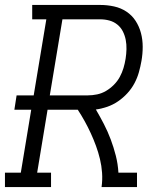

<svg xmlns="http://www.w3.org/2000/svg" viewBox="-33 -755 653 775"><path d="M-13 0V-58H51L93 -312H25L34 -370H103L154 -677H97V-735H372Q400 -735 427.5 -729Q455 -723 477.5 -708Q500 -693 514.5 -670.5Q529 -648 536 -621.5Q543 -595 543 -566Q543 -537 538 -509Q534 -486 527.5 -463Q521 -440 509.5 -418.5Q498 -397 481 -378.5Q464 -360 443.5 -346Q423 -332 400 -324Q377 -316 354 -313Q371 -284 386.5 -254Q402 -224 414 -192Q426 -160 434.5 -126.5Q443 -93 445 -58H520V0H377Q381 -29 379 -57.5Q377 -86 370.5 -113Q364 -140 354.5 -166Q345 -192 333.5 -217Q322 -242 309 -265.5Q296 -289 281 -312H159L117 -58H173V0ZM168 -370H321Q340 -370 359 -374Q378 -378 395 -388Q412 -398 426.5 -412.5Q441 -427 450.5 -444.5Q460 -462 465.5 -480.5Q471 -499 474 -518Q477 -537 477.5 -556.5Q478 -576 474.5 -594Q471 -612 463 -628Q455 -644 441 -655.5Q427 -667 409 -672Q391 -677 372 -677H219Z"/></svg>

Font: Iosevka Curly Slab LtEx
Style: Italic
Weight: 300
Width: 7
Italic angle: -9°
Monospace: yes
Designer: Belleve Invis
Foundry: Belleve Invis
Version: Version 11.1.0; ttfautohint (v1.8.3)